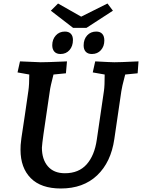

<svg xmlns="http://www.w3.org/2000/svg" viewBox="-20 -1060 810 1095"><path d="M97 -206Q96 -227 102 -272Q108 -317 122 -405L142 -543Q147 -577 147 -635L80 -647L94 -710Q192 -705 212 -705Q247 -705 339 -709L362 -710L356 -642L285 -635Q267 -566 264 -540L255 -479Q236 -352 228 -295Q220 -238 219 -218Q219 -151 253 -111.5Q287 -72 350 -72Q429 -72 474 -122.5Q519 -173 532 -263L573 -543Q577 -570 577 -635L509 -647L523 -710Q613 -705 632 -705Q664 -705 746 -709L770 -710L765 -642L694 -635Q674 -559 672 -540L632 -267Q613 -135 534 -60Q455 15 327 15Q214 15 155.5 -44Q97 -103 97 -206ZM278 -802Q278 -835 298 -857.5Q318 -880 350 -880Q372 -880 384 -867.5Q396 -855 396 -832Q396 -797 376.5 -774.5Q357 -752 325 -752Q302 -752 290 -765.5Q278 -779 278 -802ZM457 -801Q457 -836 477 -858Q497 -880 529 -880Q551 -880 563 -867Q575 -854 575 -829Q575 -796 555.5 -774Q536 -752 504 -752Q481 -752 469 -765Q457 -778 457 -801ZM270 -999 311 -1040 443 -965 593 -1040 624 -999 473 -901H397Z"/></svg>

Font: Andada Pro
Style: Bold Italic
Weight: 700
Italic angle: -7°
Designer: Carolina Giovagnoli
Foundry: Huerta Tipografica
Version: Version 3.005; ttfautohint (v1.8.4)